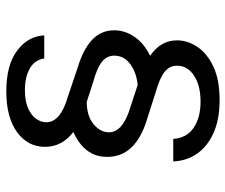

<svg xmlns="http://www.w3.org/2000/svg" viewBox="-76 -618 751 640"><g transform="rotate(-90 300.0 -298.5)"><path d="M286 57.5Q220.5 57.5 175.2 36.8Q130 16 106.5 -18.8Q83 -53.5 81.5 -97H156.5Q159.5 -52 193.5 -29Q227.5 -6 280.5 -6Q335 -6 367.8 -28Q400.5 -50 400.5 -84Q400.5 -110 379.5 -126.2Q358.5 -142.5 314 -155L221.5 -184.5Q96.5 -222.5 96.5 -317Q96.5 -346 107.5 -367.5Q118.5 -389 137.2 -404.2Q156 -419.5 179.5 -430Q130 -468 130 -524.5Q130 -582 179.2 -617.8Q228.5 -653.5 315 -653.5Q403 -653.5 451 -617.2Q499 -581 501.5 -527H424.5Q420 -559 391.2 -575.2Q362.5 -591.5 319.5 -591.5Q282.5 -591.5 258.8 -581Q235 -570.5 223.5 -554.2Q212 -538 212 -520Q212 -473 296.5 -448.5L391.5 -416.5Q455 -397.5 486.8 -367.5Q518.5 -337.5 518.5 -293.5Q518.5 -258.5 497.2 -226.8Q476 -195 433.5 -174Q485 -139 485 -84.5Q485 -49 463.2 -16.5Q441.5 16 397.5 36.8Q353.5 57.5 286 57.5ZM336.5 -215.5Q379 -220 406.5 -240.8Q434 -261.5 434 -293.5Q434 -318.5 413.5 -334.8Q393 -351 347.5 -363.5L279.5 -385.5Q232.5 -385 205.5 -362.5Q178.5 -340 178.5 -311.5Q178.5 -264.5 263.5 -239.5Z"/></g></svg>

Font: Betina Sans
Style: Regular
Weight: 400
Designer: Jonathan Pinhorn (font) & Cristiano Sobral (main changes)
Version: Version 2.001;April 28, 2021;FontCreator 13.0.0.2655 32-bit;